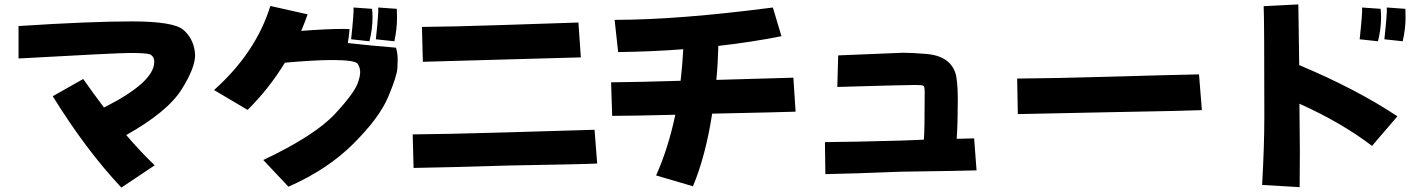

<svg xmlns="http://www.w3.org/2000/svg" viewBox="-20 -830 6418 870"><path d="M530 20Q370 -150 219 -394L357 -472Q405 -404 451 -343Q679 -457 679 -550Q679 -574 659 -584Q640 -590 571 -590Q510 -590 64 -565V-712Q387 -733 577 -733Q766 -733 810.5 -695Q855 -657 863 -595Q864 -588 864 -580Q864 -522 803 -425Q739 -323 552 -218Q618 -141 681 -81Z M1774 -614Q1782 -591 1782 -559Q1782 -555 1780.5 -520.5Q1779 -486 1739 -391Q1699 -296 1581 -178.5Q1463 -61 1287 16L1173 -105Q1406 -215 1498.5 -314.5Q1591 -414 1604 -462Q1612 -486 1612 -504Q1612 -522 1601.5 -540Q1591 -558 1485 -558Q1407 -558 1271 -546Q1199 -428 1102 -332L950 -422Q1140 -592 1205 -803L1374 -765Q1360 -726 1345 -690Q1460 -699 1539 -699L1564 -698Q1561 -662 1556 -635Q1661 -623 1774 -614ZM1694 -796 1778 -790Q1779 -771 1779 -751Q1779 -699 1767 -643L1683 -652Q1696 -773 1694 -796ZM1582 -796 1666 -790Q1668 -771 1668 -751Q1668 -699 1654 -643L1571 -652Q1584 -773 1582 -796Z M1892 -708Q2027 -709 2253.5 -716.5Q2480 -724 2601 -728L2612 -570Q2563 -568 2252 -560Q2019 -554 1896 -550ZM1850 -221Q1995 -222 2269.5 -230Q2544 -238 2674 -242L2686 -89Q2633 -86 2285 -80Q1985 -71 1854 -69Z M3040 -310Q2836 -305 2754 -305L2749 -457Q2870 -458 3064 -464Q3072 -532 3076 -607Q2934 -596 2781 -594L2765 -740Q3052 -740 3482 -796L3521 -666Q3386 -639 3235 -622Q3233 -541 3226 -468Q3453 -474 3575 -478L3585 -324Q3537 -322 3207 -315Q3177 -122 3120 14L2953 -35Q3008 -158 3040 -310Z M4166 -197Q4170 -228 4170 -414Q4170 -438 4164 -441.5Q4158 -445 4128 -445Q4082 -445 3774 -436L3778 -579Q3929 -585 4072 -591Q4113 -591 4178 -585.5Q4243 -580 4277 -549Q4311 -518 4315 -469Q4320 -436 4320 -374Q4320 -275 4315 -201Q4351 -202 4394 -203L4405 -58Q4352 -56 4063 -52Q3838 -43 3720 -41L3718 -186Q3846 -187 4062 -193Q4121 -195 4166 -197Z M4589 -474Q4753 -475 5009.5 -482.5Q5266 -490 5413 -493L5426 -331Q5368 -328 5029 -322Q4743 -316 4592 -313Z M5868 -360Q5870 -197 5870 -142L5869 18L5699 8Q5709 -169 5709 -301Q5709 -740 5706 -802L5863 -810Q5863 -777 5864 -752Q5866 -625 5867 -535Q6125 -427 6312 -303L6197 -169Q6056 -276 5868 -360ZM6152 -796 6236 -790Q6238 -771 6238 -751Q6238 -699 6224 -643L6141 -652Q6154 -773 6152 -796ZM6264 -796 6348 -790Q6349 -771 6349 -751Q6349 -699 6336 -643L6253 -652Q6266 -773 6264 -796Z"/></svg>

Font: KN Bobohei
Style: Bold
Weight: 700
Designer: Kingnam Type Foundry
Version: Version 1.710;March 18, 2023